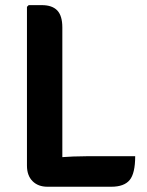

<svg xmlns="http://www.w3.org/2000/svg" viewBox="-20 -708 558 730"><path d="M217 2H160.5Q125 2 103.8 -19.2Q82.5 -40.5 82.5 -78.5V-682L89 -688.5H139Q178.5 -688.5 197.8 -668.2Q217 -648 217 -603.5ZM494 -114Q494 -49 473 -23.5Q452 2 403 2H160.5L89.5 -95.5Q145.5 -105.5 203.2 -109.8Q261 -114 308 -114Z"/></svg>

Font: Signika SemiBold
Style: Regular
Weight: 600
Designer: Anna Giedry
Foundry: Anna Giedry
Version: Version 2.001